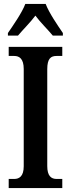

<svg xmlns="http://www.w3.org/2000/svg" viewBox="-20 -951 358 971"><path d="M20 -784V-771H71C96 -801 134 -838 159 -872C183 -839 225 -798 247 -771H298V-784C272 -822 228 -886 211 -931H108C91 -886 46 -822 20 -784ZM24 0H295V-46H266C239 -46 219 -61 219 -111V-601C219 -655 237 -668 266 -668H295V-714H24V-668H52C77 -668 100 -655 100 -602V-110C100 -59 77 -46 52 -46H24Z"/></svg>

Font: Noto Serif Hebrew ExtraCondensed SemiBold
Style: Regular
Weight: 600
Width: 2
Designer: Monotype Design Team
Foundry: Monotype Imaging Inc.
Version: Version 2.004